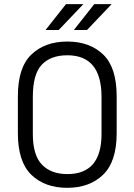

<svg xmlns="http://www.w3.org/2000/svg" viewBox="-20 -900 649 928"><path d="M130.9 -55.7Q66.4 -119.1 66.4 -255.9V-434.6Q66.4 -573.2 130.9 -635.7Q196.3 -699.2 305.7 -699.2Q414.1 -699.2 479.5 -635.7Q543.9 -573.2 543.9 -434.6V-255.9Q543.9 -119.1 478.5 -55.7Q413.1 7.8 304.7 7.8Q196.3 7.8 130.9 -55.7ZM470.7 -252V-431.6Q470.7 -632.8 305.7 -632.8Q223.6 -632.8 180.7 -585.9Q138.7 -540 138.7 -431.6V-252Q138.7 -151.4 181.6 -105.5Q225.6 -58.6 305.7 -58.6Q470.7 -58.6 470.7 -252ZM298.8 -879.9H382.8L263.7 -754.9H200.2ZM435.5 -879.9H519.5L400.4 -754.9H336.9Z"/></svg>

Font: Dinish
Style: Regular
Weight: 400
Designer: Bert Driehuis
Foundry: Playbeing
Version: Version 3.006; git-39231f3c-release